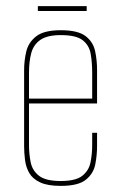

<svg xmlns="http://www.w3.org/2000/svg" viewBox="-20 -602 395 629"><path d="M179 7Q136 7 111.5 -4.5Q87 -16 76 -35Q65 -54 62 -77.5Q59 -101 59 -124V-372Q59 -403 66 -433Q73 -463 98.5 -483Q124 -503 179 -503Q235 -503 260 -484Q285 -465 291.5 -435Q298 -405 298 -372V-263H75V-127Q75 -98 80.5 -70.5Q86 -43 108 -26Q130 -9 179 -9Q228 -9 249.5 -26Q271 -43 276.5 -70Q282 -97 282 -127V-167H298V-124Q298 -93 292 -63Q286 -33 261 -13Q236 7 179 7ZM75 -279H282V-363Q282 -398 277 -426Q272 -454 250.5 -470.5Q229 -487 179 -487Q135 -487 112.5 -471.5Q90 -456 82.5 -428.5Q75 -401 75 -363ZM104 -566V-582H264V-566Z"/></svg>

Font: Alumni Sans Pinstripe
Style: Regular
Weight: 400
Designer: Robert E. Leuschke
Foundry: Robert E. Leuschke
Version: Version 1.010; ttfautohint (v1.8.4.7-5d5b)